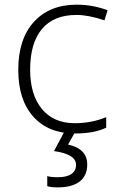

<svg xmlns="http://www.w3.org/2000/svg" viewBox="-20 -561 515 821"><path d="M300.8 9.8Q187 9.8 122.6 -62Q58.1 -133.8 58.1 -262.2Q58.1 -394 125 -467.5Q191.9 -541 308.1 -541Q377 -541 439.9 -517.1L426.8 -474.1Q357.9 -497.1 307.1 -497.1Q209.5 -497.1 159.2 -436.8Q108.9 -376.5 108.9 -263.2Q108.9 -155.8 159.2 -95Q209.5 -34.2 299.8 -34.2Q372.1 -34.2 434.1 -60.1V-15.1Q383.3 9.8 300.8 9.8ZM353 142.1Q353 190.9 320.1 215.6Q287.1 240.2 228 240.2Q194.8 240.2 182.1 234.9V191.9Q196.8 196.8 227.1 196.8Q265.1 196.8 285.2 183.1Q305.2 169.4 305.2 144Q305.2 98.1 210.9 85L256.3 0H303.2L271 57.1Q353 75.2 353 142.1Z"/></svg>

Font: JBL Sans
Style: Light
Weight: 300
Version: Version 1.10